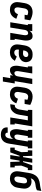

<svg xmlns="http://www.w3.org/2000/svg" viewBox="1751 -2526 998 4540"><g transform="rotate(90 2250.0 -256.0)"><path d="M216 8Q185 8 156 2.5Q127 -3 103 -18Q79 -33 62.5 -55.5Q46 -78 37.5 -105.5Q29 -133 29.5 -163Q30 -193 35 -223L54 -343Q59 -368 67 -392Q75 -416 89 -438Q103 -460 123 -478Q143 -496 166 -507Q189 -518 214 -523Q239 -528 263 -528Q290 -528 316 -523.5Q342 -519 366.5 -511.5Q391 -504 414.5 -494Q438 -484 460 -472L438 -339H329L340 -405Q322 -412 304 -417.5Q286 -423 267 -423Q249 -423 232 -415Q215 -407 203 -392.5Q191 -378 185.5 -361Q180 -344 177 -326L157 -206Q155 -194 154 -181.5Q153 -169 155 -156.5Q157 -144 161 -133Q165 -122 172.5 -113.5Q180 -105 192 -101Q204 -97 216 -97Q233 -97 249.5 -103.5Q266 -110 279 -122.5Q292 -135 300.5 -150Q309 -165 315 -182L424 -143Q412 -112 391.5 -82.5Q371 -53 343.5 -32Q316 -11 282 -1.5Q248 8 216 8Z M506 0 574 -415H550L551 -520H717L706 -452Q716 -469 730 -483.5Q744 -498 760.5 -508Q777 -518 796 -523Q815 -528 833 -528Q852 -528 869.5 -522.5Q887 -517 899.5 -505Q912 -493 919.5 -477Q927 -461 931.5 -444Q936 -427 937.5 -408.5Q939 -390 939 -371.5Q939 -353 936.5 -334Q934 -315 931 -297L899 -105H923V0H757L809 -314Q811 -325 811.5 -337Q812 -349 812 -360.5Q812 -372 809.5 -383Q807 -394 801.5 -403.5Q796 -413 786.5 -418Q777 -423 765 -423Q750 -423 735 -416Q720 -409 710 -397Q700 -385 694.5 -370Q689 -355 687 -341L631 0Z M1221 8Q1191 8 1161.5 2.5Q1132 -3 1107 -17.5Q1082 -32 1064.5 -54.5Q1047 -77 1038.5 -104.5Q1030 -132 1030 -162.5Q1030 -193 1035 -223L1054 -343Q1059 -368 1067 -392.5Q1075 -417 1089.5 -439.5Q1104 -462 1124.5 -479.5Q1145 -497 1169.5 -508.5Q1194 -520 1219 -524Q1244 -528 1268 -528Q1295 -528 1320 -524Q1345 -520 1367 -509.5Q1389 -499 1407 -482Q1425 -465 1434.5 -443Q1444 -421 1448 -395.5Q1452 -370 1448 -344Q1444 -322 1433.5 -300.5Q1423 -279 1406 -261.5Q1389 -244 1368 -231.5Q1347 -219 1325 -212Q1303 -205 1280 -203Q1257 -201 1235 -201Q1214 -201 1193.5 -201.5Q1173 -202 1154 -205Q1150 -185 1151 -165Q1152 -145 1160 -128.5Q1168 -112 1185 -103Q1202 -94 1221 -94Q1235 -94 1249.5 -97.5Q1264 -101 1277 -109.5Q1290 -118 1300.5 -129.5Q1311 -141 1318 -154L1419 -108Q1403 -82 1382 -59Q1361 -36 1335 -20.5Q1309 -5 1279.5 1.5Q1250 8 1221 8ZM1248 -301Q1261 -301 1274.5 -304.5Q1288 -308 1299 -315.5Q1310 -323 1318 -335Q1326 -347 1328 -360Q1330 -373 1327.5 -386Q1325 -399 1316.5 -408.5Q1308 -418 1295 -422Q1282 -426 1269 -426Q1251 -426 1233 -418Q1215 -410 1202.5 -395Q1190 -380 1183.5 -362.5Q1177 -345 1174 -327L1171 -307Q1189 -304 1209 -302.5Q1229 -301 1248 -301Z M1799 175 1828 0H1757L1768 -68Q1757 -51 1743 -36.5Q1729 -22 1712.5 -12Q1696 -2 1677 3Q1658 8 1640 8Q1621 8 1603.5 2.5Q1586 -3 1573.5 -15Q1561 -27 1553.5 -43Q1546 -59 1541.5 -76Q1537 -93 1535.5 -111.5Q1534 -130 1534 -148.5Q1534 -167 1537 -186Q1540 -205 1543 -223L1574 -415H1550L1551 -520H1717L1665 -206Q1663 -195 1662 -183Q1661 -171 1661 -159.5Q1661 -148 1664 -137Q1667 -126 1672 -116.5Q1677 -107 1687 -102Q1697 -97 1709 -97Q1724 -97 1738.5 -104Q1753 -111 1763 -123Q1773 -135 1778.5 -150Q1784 -165 1786 -179L1843 -520H1968L1899 -105H1954L1908 175Z M2216 8Q2185 8 2156 2.5Q2127 -3 2103 -18Q2079 -33 2062.5 -55.5Q2046 -78 2037.5 -105.5Q2029 -133 2029.5 -163Q2030 -193 2035 -223L2054 -343Q2059 -368 2067 -392Q2075 -416 2089 -438Q2103 -460 2123 -478Q2143 -496 2166 -507Q2189 -518 2214 -523Q2239 -528 2263 -528Q2290 -528 2316 -523.5Q2342 -519 2366.5 -511.5Q2391 -504 2414.5 -494Q2438 -484 2460 -472L2438 -339H2329L2340 -405Q2322 -412 2304 -417.5Q2286 -423 2267 -423Q2249 -423 2232 -415Q2215 -407 2203 -392.5Q2191 -378 2185.5 -361Q2180 -344 2177 -326L2157 -206Q2155 -194 2154 -181.5Q2153 -169 2155 -156.5Q2157 -144 2161 -133Q2165 -122 2172.5 -113.5Q2180 -105 2192 -101Q2204 -97 2216 -97Q2233 -97 2249.5 -103.5Q2266 -110 2279 -122.5Q2292 -135 2300.5 -150Q2309 -165 2315 -182L2424 -143Q2412 -112 2391.5 -82.5Q2371 -53 2343.5 -32Q2316 -11 2282 -1.5Q2248 8 2216 8Z M2444 0 2461 -105Q2478 -105 2495.5 -110Q2513 -115 2526.5 -127.5Q2540 -140 2548.5 -156.5Q2557 -173 2562.5 -190Q2568 -207 2571 -224Q2574 -241 2576 -258L2602 -415H2578L2579 -520H2968L2899 -105H2923V0H2757L2825 -415H2727L2699 -244Q2695 -220 2690 -196.5Q2685 -173 2677 -149.5Q2669 -126 2655.5 -104Q2642 -82 2624.5 -63.5Q2607 -45 2585.5 -31Q2564 -17 2539.5 -10Q2515 -3 2491.5 -1.5Q2468 0 2444 0Z M3169 223Q3145 223 3121.5 220Q3098 217 3076.5 208.5Q3055 200 3037 185.5Q3019 171 3008.5 151.5Q2998 132 2994 108.5Q2990 85 2994 61H3118Q3116 73 3118.5 84Q3121 95 3128 103Q3135 111 3146 114.5Q3157 118 3169 118Q3185 118 3201.5 109.5Q3218 101 3228.5 86Q3239 71 3244.5 54.5Q3250 38 3253 21L3268 -68Q3257 -51 3243 -36.5Q3229 -22 3212.5 -12Q3196 -2 3177 3Q3158 8 3140 8Q3121 8 3103.5 2.5Q3086 -3 3073.5 -15Q3061 -27 3053.5 -43Q3046 -59 3041.5 -76Q3037 -93 3035.5 -111.5Q3034 -130 3034 -148.5Q3034 -167 3037 -186Q3040 -205 3043 -223L3074 -415H3050L3051 -520H3237V-415H3199L3165 -206Q3163 -195 3162 -183Q3161 -171 3161 -159.5Q3161 -148 3164 -137Q3167 -126 3172 -116.5Q3177 -107 3187 -102Q3197 -97 3209 -97Q3224 -97 3238.5 -104Q3253 -111 3263 -123Q3273 -135 3278.5 -150Q3284 -165 3286 -179L3325 -415H3301L3302 -520H3488V-415H3450L3375 38Q3371 63 3363 87Q3355 111 3341.5 133Q3328 155 3308.5 173Q3289 191 3265.5 202.5Q3242 214 3217.5 218.5Q3193 223 3169 223Z M3583 0H3471L3470 -105H3521L3578 -260L3572 -415H3535L3536 -520H3665L3672 -301H3696L3732 -520H3828L3792 -301H3811L3891 -520H4003V-415H3952L3896 -260L3901 -105H3938V0H3809L3802 -219H3778L3742 0H3646L3682 -219H3663Z M4206 8Q4177 8 4148.5 2Q4120 -4 4097 -19Q4074 -34 4058.5 -57Q4043 -80 4036 -107.5Q4029 -135 4029.5 -164.5Q4030 -194 4035 -223L4050 -317Q4055 -345 4059 -372Q4063 -399 4067 -426Q4072 -454 4078.5 -482.5Q4085 -511 4096 -538Q4107 -565 4124 -590Q4141 -615 4163.5 -635Q4186 -655 4213.5 -668Q4241 -681 4269.5 -688.5Q4298 -696 4326 -699.5Q4354 -703 4383 -707.5Q4412 -712 4440 -718.5Q4468 -725 4495 -735L4478 -630Q4459 -620 4438.5 -613.5Q4418 -607 4397.5 -603Q4377 -599 4356.5 -597Q4336 -595 4315.5 -590.5Q4295 -586 4275 -577Q4255 -568 4238.5 -553.5Q4222 -539 4211.5 -520Q4201 -501 4194 -480Q4211 -493 4231 -497.5Q4251 -502 4270 -502Q4299 -502 4326.5 -495Q4354 -488 4375.5 -472.5Q4397 -457 4412 -434Q4427 -411 4434 -384Q4441 -357 4440 -328Q4439 -299 4434 -270L4419 -177Q4415 -152 4407 -127.5Q4399 -103 4384 -81Q4369 -59 4349 -41Q4329 -23 4305.5 -12Q4282 -1 4256.5 3.5Q4231 8 4206 8ZM4208 -97Q4225 -97 4242 -105.5Q4259 -114 4270.5 -128.5Q4282 -143 4288 -160Q4294 -177 4297 -194L4312 -287Q4314 -299 4315 -311.5Q4316 -324 4315.5 -335.5Q4315 -347 4312 -358.5Q4309 -370 4302.5 -379Q4296 -388 4285 -392.5Q4274 -397 4262 -397Q4246 -397 4229.5 -390Q4213 -383 4201 -370Q4189 -357 4183 -341Q4177 -325 4174 -309L4157 -206Q4155 -194 4154 -182Q4153 -170 4154 -158Q4155 -146 4158 -135Q4161 -124 4167.5 -115Q4174 -106 4185 -101.5Q4196 -97 4208 -97Z"/></g></svg>

Font: Iosevka Curly Slab Extrabold
Style: Italic
Weight: 800
Italic angle: -9°
Monospace: yes
Designer: Belleve Invis
Foundry: Belleve Invis
Version: Version 22.1.2; ttfautohint (v1.8.4)